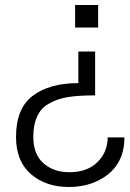

<svg xmlns="http://www.w3.org/2000/svg" viewBox="-20 -566 521 767"><path d="M255 181Q163 181 103.5 129.5Q44 78 44 -19Q44 -133 111 -183.5Q178 -234 293 -234V-360H360V-185Q293 -185 250 -178Q207 -171 172 -150Q113 -115 113 -19Q113 50 153.5 86Q194 122 257 122Q328 122 369 82Q410 42 410 -17H477Q477 104 371 156Q320 181 255 181ZM372 -456H280V-546H372Z"/></svg>

Font: Ulagadi Sans Light
Style: Regular
Weight: 300
Designer: Ninad Kale (Devanagari), Jonny Pinhorn (Latin)
Foundry: Indian Type Foundry
Version: Version 3.01;March 29, 2020;FontCreator 12.0.0.2522 64-bit; 